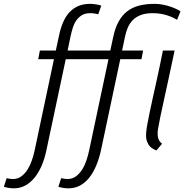

<svg xmlns="http://www.w3.org/2000/svg" viewBox="-124 -789 979 1018"><path d="M162.1 -475.1H78.6L87.4 -521H171.9L188 -595.7Q196.3 -637.2 210 -669.4Q223.6 -701.7 243.9 -723.6Q264.2 -745.6 291.3 -757.1Q318.4 -768.6 354 -768.6Q369.6 -768.6 386.2 -765.6Q402.8 -762.7 413.1 -759.3L397 -713.4Q388.2 -715.8 377.4 -717.5Q366.7 -719.2 354.5 -719.2Q328.1 -719.2 310.5 -708.7Q293 -698.2 281 -681.2Q269 -664.1 262 -641.6Q254.9 -619.1 250 -595.7L234.4 -521H460.9L475.6 -589.4Q485.8 -639.6 504.6 -674.1Q523.4 -708.5 551 -729.5Q578.6 -750.5 614.7 -759.5Q650.9 -768.6 696.3 -768.6Q718.3 -768.6 740.2 -764.2Q762.2 -759.8 780.8 -753.4Q799.3 -747.1 813.2 -740.2Q827.1 -733.4 833 -728.5L814.9 -684.1Q806.2 -689.5 793.2 -695.6Q780.3 -701.7 764.2 -707Q748 -712.4 728.3 -715.8Q708.5 -719.2 686 -719.2Q647.9 -719.2 622.1 -709.2Q596.2 -699.2 579.3 -681.6Q562.5 -664.1 552.7 -640.4Q543 -616.7 537.6 -588.9L523.4 -521H634.8L626 -475.1H513.7L412.1 4.4Q402.3 49.8 386.7 87.6Q371.1 125.5 349.6 152.6Q328.1 179.7 300.5 194.6Q272.9 209.5 239.3 209.5Q223.6 209.5 209.7 207Q195.8 204.6 185.5 201.2L200.2 155.8Q207.5 157.7 217.3 158.9Q227.1 160.2 234.4 160.2Q259.3 160.2 278.3 146.2Q297.4 132.3 311.3 110.4Q325.2 88.4 334.2 61.5Q343.3 34.7 348.6 8.8L451.2 -475.1H224.6L121.6 9.8Q111.8 55.7 95.5 92.5Q79.1 129.4 57.1 155.5Q35.2 181.6 8.1 195.6Q-19 209.5 -50.3 209.5Q-65.9 209.5 -79.6 207Q-93.3 204.6 -103.5 201.2L-88.9 155.8Q-81.5 157.7 -72 158.9Q-62.5 160.2 -55.2 160.2Q-30.3 160.2 -11.2 146.2Q7.8 132.3 21.7 110.4Q35.6 88.4 44.9 61.5Q54.2 34.7 59.6 8.8ZM714.8 -110.4Q713.4 -101.6 712.6 -95.5Q711.9 -89.4 711.9 -87.9Q711.9 -81.1 712.2 -73.2Q712.4 -65.4 714.6 -57.1Q716.8 -48.8 721.7 -41Q726.6 -33.2 735.4 -26.9L705.1 8.8Q699.7 5.9 689.9 1.5Q680.2 -2.9 670.9 -12.7Q661.6 -22.5 655.3 -39.3Q648.9 -56.2 650.9 -84Q651.9 -100.6 657 -129.2Q662.1 -157.7 669.7 -193.8Q677.2 -230 686.5 -271.7Q695.8 -313.5 705.3 -356.4Q714.8 -399.4 723.6 -441.7Q732.4 -483.9 739.7 -521H801.8Q782.7 -430.7 768.3 -364.5Q753.9 -298.3 743.4 -250Q732.9 -201.7 725.8 -168.2Q718.8 -134.8 714.8 -110.4Z"/></svg>

Font: Ufes Sans Light
Style: Italic
Weight: 200
Designer: Ricardo Esteves & Thais Bronze
Foundry: ProDesignUfes - Ricardo Esteves, Thais Bronze
Version: Version 2.0